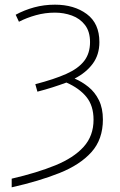

<svg xmlns="http://www.w3.org/2000/svg" viewBox="-20 -560 511 821"><path d="M30 204Q138 179 216.5 147Q295 115 337.5 68Q380 21 380 -48Q380 -108 349.5 -145.5Q319 -183 264 -207Q237 -197 206 -187Q175 -177 140 -168L131 -200Q212 -221 263.5 -244Q315 -267 340 -299.5Q365 -332 365 -380Q365 -425 343.5 -453Q322 -481 287.5 -493.5Q253 -506 215 -506Q173 -506 133.5 -495Q94 -484 61 -467L47 -497Q84 -517 126 -528.5Q168 -540 215 -540Q297 -540 351 -500Q405 -460 405 -380Q405 -326 376.5 -287.5Q348 -249 299 -224Q330 -211 358 -188.5Q386 -166 403 -131.5Q420 -97 420 -49Q420 36 371 90.5Q322 145 234 180Q146 215 30 241Z"/></svg>

Font: Noto Sans ExtraLight
Style: Regular
Weight: 200
Designer: Monotype Design Team
Foundry: Monotype Imaging Inc.
Version: Version 2.007